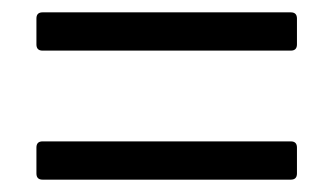

<svg xmlns="http://www.w3.org/2000/svg" viewBox="-20 -472 540 311"><path d="M49 -390Q39 -390 39 -400V-442Q39 -452 49 -452H451Q461 -452 461 -442V-400Q461 -390 451 -390ZM49 -181Q39 -181 39 -191V-233Q39 -243 49 -243H451Q461 -243 461 -233V-191Q461 -181 451 -181Z"/></svg>

Font: LinhAnh
Style: Regular
Weight: 400
Designer: Jeremy Tribby
Foundry: Tribby Type
Version: Version 1.408